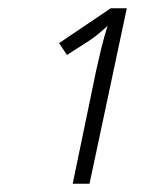

<svg xmlns="http://www.w3.org/2000/svg" viewBox="-20 -734 354 468"><path d="M250 -713.9H289.1L198.2 -286.1H157.2L214.8 -564Q217.3 -574.2 220.5 -588.6Q223.6 -603 227.3 -617.9Q231 -632.8 234.9 -646.7Q238.8 -660.6 242.2 -670.9Q225.6 -655.8 212.9 -645.8Q200.2 -635.7 143.1 -600.1L124 -628.9Z"/></svg>

Font: CAA NEO Sans Light
Style: Italic
Weight: 300
Italic angle: -12°
Version: Version 1.10